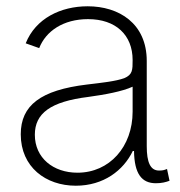

<svg xmlns="http://www.w3.org/2000/svg" viewBox="-20 -573 566 605"><path d="M218.8 12.2C306.6 12.2 369.1 -36.1 398.4 -97.2H402.3C403.3 -24.4 427.2 4.4 471.2 4.4C489.7 4.4 502.4 1 514.2 -3.4L506.3 -40.5C496.1 -36.6 492.2 -35.6 481 -35.6C454.1 -35.6 442.4 -61 442.4 -112.3V-380.9C442.4 -499.5 354.5 -553.2 256.3 -553.2C171.4 -553.2 92.3 -515.1 61 -436.5L103.5 -421.4C124.5 -475.1 179.7 -512.7 257.3 -512.7C344.7 -512.7 397.9 -462.9 397.9 -383.8C397.9 -352.5 397.9 -337.9 371.6 -326.7C344.2 -316.9 303.2 -312.5 253.9 -306.6C108.4 -289.1 45.4 -241.2 45.4 -149.9C45.4 -46.4 124.5 12.2 218.8 12.2ZM224.1 -28.8C147.9 -28.8 89.8 -75.2 89.8 -148.4C89.8 -215.8 139.2 -252.9 258.3 -267.6C311.5 -274.9 364.7 -284.7 397.9 -299.8V-221.2C397.9 -110.8 325.2 -28.8 224.1 -28.8Z"/></svg>

Font: Raveo ExtraLight
Style: Regular
Weight: 200
Designer: Jakub Foglar, Rasmus Andersson (Inter)
Foundry: Jakubfoglar.com
Version: Version 1.100;Glyphs 3.2.3 (3260)